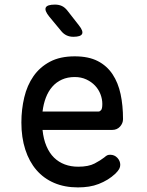

<svg xmlns="http://www.w3.org/2000/svg" viewBox="-20 -805 640 835"><path d="M459 -132Q478 -132 490.5 -118.5Q503 -105 503 -88Q503 -79 498.5 -70.5Q494 -62 482 -50Q466 -35 448 -24Q430 -13 409.5 -5Q389 3 366.5 6.5Q344 10 319 10Q261 10 215.5 -9.5Q170 -29 138.5 -65.5Q107 -102 90 -154.5Q73 -207 73 -272Q73 -329 85.5 -381.5Q98 -434 125.5 -473.5Q153 -513 197 -536.5Q241 -560 305 -560Q365 -560 405 -539.5Q445 -519 469.5 -482Q494 -445 504.5 -395.5Q515 -346 515 -287Q515 -269 502 -254.5Q489 -240 468 -240H165Q169 -200 182 -169.5Q195 -139 215 -119.5Q235 -100 261.5 -90Q288 -80 320 -80Q365 -80 391.5 -94Q418 -108 433 -120Q441 -127 446 -129.5Q451 -132 459 -132ZM165 -320H409Q414 -320 419.5 -326Q425 -332 425 -353Q425 -374 417 -395Q409 -416 393.5 -432.5Q378 -449 355.5 -459.5Q333 -470 305 -470Q274 -470 249.5 -459Q225 -448 207.5 -428Q190 -408 179.5 -380.5Q169 -353 165 -320ZM247 -669 194 -733Q173 -759 179 -772Q185 -785 219 -785Q236 -785 249 -779Q262 -773 273 -759L323 -695Q343 -670 337 -657.5Q331 -645 299 -645Q283 -645 270 -651Q257 -657 247 -669Z"/></svg>

Font: Maple Mono NF
Style: Regular
Weight: 400
Monospace: yes
Designer: subframe7536
Version: Version 7.000